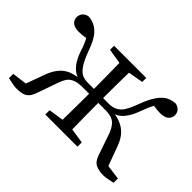

<svg xmlns="http://www.w3.org/2000/svg" viewBox="-99 -765 1014 1014"><g transform="rotate(45 407.5 -258.5)"><path d="M715.8 -43 797.9 -32.2V0Q750 10.7 735.4 10.7Q677.7 10.7 657.2 -13.7Q646.5 -26.4 638.7 -48.8L597.7 -168Q577.1 -222.7 543 -234.4Q523.4 -241.2 491.2 -241.2H442.4Q442.4 -154.3 444.3 -44.9L528.3 -32.2V0H288.1V-32.2L372.1 -44.9Q374 -152.3 374 -241.2H325.2Q264.6 -241.2 240.2 -211.9Q227.5 -195.3 217.8 -168L175.8 -48.8Q161.1 -4.9 129.9 4.9Q112.3 10.7 82 10.7Q63.5 10.7 17.6 0H16.6V-32.2L99.6 -43L137.7 -147.5Q165 -222.7 219.7 -247.1Q241.2 -255.9 268.6 -260.7Q220.7 -279.3 192.4 -346.7Q186.5 -360.4 181.6 -376Q169.9 -413.1 155.3 -438.5Q128.9 -433.6 102.5 -433.6Q43.9 -434.6 41 -480.5Q43 -519.5 83 -528.3Q149.4 -524.4 185.5 -460Q201.2 -431.6 215.8 -389.6Q248 -303.7 285.2 -286.1Q303.7 -277.3 329.1 -277.3H374Q374 -360.4 372.1 -469.7L288.1 -483.4V-513.7H528.3V-483.4L444.3 -468.8Q442.4 -361.3 442.4 -277.3H487.3Q537.1 -277.3 564.5 -316.4Q581.1 -341.8 598.6 -389.6Q635.7 -491.2 686.5 -516.6Q708 -526.4 734.4 -528.3Q774.4 -518.6 775.4 -480.5Q771.5 -434.6 712.9 -433.6Q688.5 -433.6 661.1 -438.5Q644.5 -407.2 633.8 -376Q604.5 -292 561.5 -267.6Q553.7 -263.7 546.9 -260.7Q622.1 -248 655.3 -194.3Q668 -174.8 677.7 -147.5Z"/></g></svg>

Font: GenYoMin JP Regular
Style: Regular
Weight: 400
Version: Version 1.001;PS 1;hotconv 16.6.51;makeotf.lib2.5.65220 DEVE